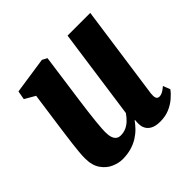

<svg xmlns="http://www.w3.org/2000/svg" viewBox="-148 -711 867 867"><g transform="rotate(-45 285.0 -278.0)"><path d="M168 10Q143.5 10 116.2 -1.8Q89 -13.5 69.8 -40.8Q50.5 -68 50.5 -114Q50.5 -130.5 52.5 -152.8Q54.5 -175 57.5 -199.5Q60.5 -224 63.8 -247.8Q67 -271.5 69.5 -290.5L94.5 -469L44.5 -498L52 -539.5L227.5 -565.5L251 -553L219 -322Q213.5 -284 209.8 -252.5Q206 -221 203.5 -196.8Q201 -172.5 200 -156.5Q199 -140.5 199 -133Q199 -112 203.5 -98.5Q208 -85 216.8 -78.5Q225.5 -72 238.5 -72Q257 -72 272.8 -79Q288.5 -86 301.8 -98.8Q315 -111.5 326 -127.5L387 -561H532L468.5 -110.5Q466.5 -93.5 470 -83Q473.5 -72.5 487 -72.5Q494 -72.5 504.5 -77.2Q515 -82 530.5 -95.5L544 -61.5Q532.5 -45.5 513 -28.8Q493.5 -12 467.5 -1Q441.5 10 408 10Q378.5 10 360.5 -0.5Q342.5 -11 336 -29Q334 -33.5 333.2 -39Q332.5 -44.5 332 -50.2Q331.5 -56 332 -62.2Q332.5 -68.5 333 -75.5L331 -76.5Q320 -61 305 -45.5Q290 -30 270.2 -17.5Q250.5 -5 225 2.5Q199.5 10 168 10Z"/></g></svg>

Font: Merriweather 24pt SemiCondensed Black
Style: Italic
Weight: 900
Width: 4
Italic angle: -7.8°
Designer: Eben Sorkin
Foundry: Eben Sorkin
Version: Version 2.101